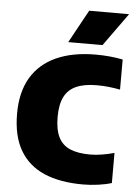

<svg xmlns="http://www.w3.org/2000/svg" viewBox="-56 -848 636 899"><g transform="rotate(5 262.0 -398.5)"><path d="M367.5 8Q260 8 185.2 -24.2Q110.5 -56.5 71.2 -123.8Q32 -191 32 -296Q32 -396.5 72.2 -464.8Q112.5 -533 189.5 -568Q266.5 -603 376 -603Q408.5 -603 441.2 -600Q474 -597 502.5 -591V-449.5Q477 -454.5 449.8 -457.5Q422.5 -460.5 393 -460.5Q334.5 -460.5 296.8 -444Q259 -427.5 240.8 -391.8Q222.5 -356 222.5 -297Q222.5 -237.5 240.2 -201.8Q258 -166 295 -150.2Q332 -134.5 390.5 -134.5Q416.5 -134.5 446 -139.5Q475.5 -144.5 502.5 -152V-10.5Q476 -2 439.5 3Q403 8 367.5 8ZM241.5 -650 326.5 -805H514L402.5 -650Z"/></g></svg>

Font: Encode Sans SC SemiCondensed ExtraBold
Style: Regular
Weight: 800
Width: 4
Designer: Multiple Designers
Foundry: Impallari Type
Version: Version 3.002